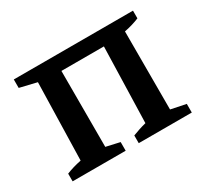

<svg xmlns="http://www.w3.org/2000/svg" viewBox="-113 -697 928 865"><g transform="rotate(-30 351.0 -265.0)"><path d="M245 -456V-61L316 -45V0H40V-40Q74 -54 118 -63L128 -465L40 -486V-530H660V-490Q643 -483 623 -477Q603 -471 582 -467V-61L660 -45V0H384V-40Q402 -47 418.5 -52.5Q435 -58 455 -63L466 -456Z"/></g></svg>

Font: Piazzolla SC SemiBold
Style: Regular
Weight: 600
Designer: Juan Pablo del Peral
Foundry: Huerta Tipografica
Version: Version 1.330